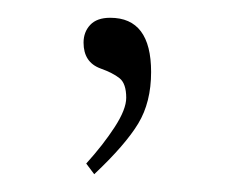

<svg xmlns="http://www.w3.org/2000/svg" viewBox="-20 -74 256 216"><path d="M86 122 77 110Q96 89 109 69Q122 49 122 36Q122 20 114.5 14Q107 8 93 3Q74 -4 74 -26Q74 -38 81.5 -46Q89 -54 104 -54Q150 -54 150 7Q150 41 135.5 65Q121 89 86 122Z"/></svg>

Font: Lexend Thin
Style: Regular
Weight: 100
Designer: Bonnie Shaver-Troup, Thomas Jockin
Foundry: Lexend
Version: Version 1.007; ttfautohint (v1.8.3)